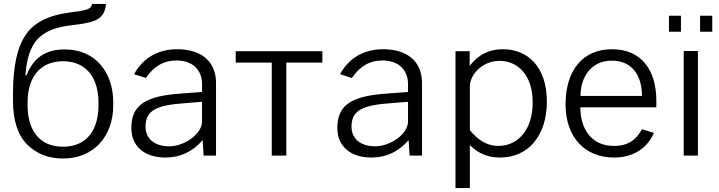

<svg xmlns="http://www.w3.org/2000/svg" viewBox="-20 -790 3650 975"><path d="M309 -539C215 -539 151 -500 115 -408H109C122 -577 182 -646 354 -663C416 -670 458 -680 481 -696C504 -712 516 -737 518 -770H448C446 -760 441 -753 432 -747C422 -740 390 -733 336 -727C227 -713 151 -675 110 -612C67 -550 46 -450 46 -315V-279C46 -179 70 -105 117 -57C165 -9 226 15 300 15C459 15 555 -101 555 -255V-271C555 -421 466 -539 309 -539ZM120 -271C120 -386 175 -479 300 -479C425 -479 480 -386 480 -271V-255C480 -138 427 -45 300 -45C173 -45 120 -138 120 -255Z M820 10C896 10 958 -20 1009 -78L1014 0H1077V-369C1077 -474 1007 -540 879 -540C774 -540 700 -487 661 -413L721 -394C762 -455 813 -483 876 -483C956 -483 1006 -437 1006 -363V-323L901 -315C720 -303 647 -258 647 -140C647 -46 715 10 820 10ZM839 -47C767 -47 719 -84 719 -147C719 -231 777 -256 918 -266L1006 -273V-173C1006 -109 916 -47 839 -47Z M1177 -472H1360V0H1434V-472H1617V-530H1177Z M1866 10C1942 10 2004 -20 2055 -78L2060 0H2123V-369C2123 -474 2053 -540 1925 -540C1820 -540 1746 -487 1707 -413L1767 -394C1808 -455 1859 -483 1922 -483C2002 -483 2052 -437 2052 -363V-323L1947 -315C1766 -303 1693 -258 1693 -140C1693 -46 1761 10 1866 10ZM1885 -47C1813 -47 1765 -84 1765 -147C1765 -231 1823 -256 1964 -266L2052 -273V-173C2052 -109 1962 -47 1885 -47Z M2366 165V-53C2415 -5 2465 10 2520 10C2659 10 2757 -97 2757 -274C2757 -453 2658 -540 2534 -540C2434 -540 2386 -482 2365 -455V-530H2293V165ZM2510 -49C2452 -49 2405 -81 2366 -129V-352C2366 -409 2428 -481 2517 -481C2605 -481 2685 -414 2685 -270C2685 -130 2610 -49 2510 -49Z M3313 -245V-278C3313 -440 3232 -540 3088 -540C2938 -540 2852 -431 2852 -260C2852 -89 2954 10 3098 10C3190 10 3263 -31 3301 -115L3240 -134C3211 -80 3170 -49 3097 -49C2983 -49 2927 -136 2927 -245ZM2928 -303C2927 -390 2976 -482 3087 -482C3192 -482 3240 -404 3240 -303Z M3452 -531V0H3524V-531ZM3438 -629V-710H3377V-629ZM3597 -629V-710H3535V-629Z"/></svg>

Font: Cheyenne Sans Light
Style: Regular
Weight: 300
Designer: The Public Sans project authors (U.S. Web Design System), Libre Franklin designed by Pablo Impallari and Rodrigo Fuenzal
Foundry: The Cheyenne Sans Project Authors
Version: Version 2.007